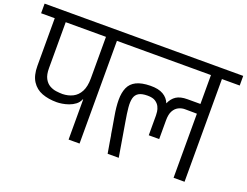

<svg xmlns="http://www.w3.org/2000/svg" viewBox="-161 -1094 1734 1349"><g transform="rotate(20 706.5 -420.0)"><path d="M449 0V-300Q448 -300 447.5 -300Q447 -300 446 -300Q436 -275 415 -259Q394 -243 368.5 -234Q343 -225 319.5 -221.5Q296 -218 280 -218Q218 -218 170 -236Q122 -254 94 -297Q66 -340 66 -412V-768H-36V-840H663V-768H531V0ZM148 -425Q148 -376 163 -348Q178 -320 201.5 -306.5Q225 -293 251 -289.5Q277 -286 299 -286Q341 -287 375 -304Q409 -321 429 -358.5Q449 -396 449 -457V-768H148Z M968 -221Q968 -256 968 -289.5Q968 -323 968 -369Q968 -379 966 -397Q964 -415 954.5 -434Q945 -453 924.5 -466.5Q904 -480 866 -480Q822 -480 799.5 -466Q777 -452 770 -424.5Q763 -397 767 -355Q771 -313 781 -256L824 0H741Q731 -56 726.5 -84.5Q722 -113 720.5 -122Q719 -131 719 -131Q719 -131 718.5 -131.5Q718 -132 716.5 -141.5Q715 -151 710.5 -179Q706 -207 696 -264Q684 -331 684 -384Q684 -437 700.5 -474.5Q717 -512 756 -531.5Q795 -551 860 -552Q921 -553 957 -532Q993 -511 1007 -474Q1024 -513 1054 -532.5Q1084 -552 1137 -552H1234Q1234 -559 1234 -581.5Q1234 -604 1234 -633Q1234 -662 1234 -691Q1234 -720 1234 -741.5Q1234 -763 1234 -768Q1162 -768 1080 -768Q998 -768 912.5 -768Q827 -768 745 -768Q663 -768 591 -768Q591 -781 591 -789Q591 -797 591 -808Q591 -819 591 -840Q695 -840 803 -840Q911 -840 1020 -840Q1129 -840 1236.5 -840Q1344 -840 1449 -840V-768H1316V0H1234V-479Q1234 -479 1210.5 -479.5Q1187 -480 1144 -480Q1119 -480 1096.5 -468.5Q1074 -457 1060 -431.5Q1046 -406 1046 -361Q1046 -358 1046 -341Q1046 -324 1046 -301Q1046 -278 1046 -256.5Q1046 -235 1046 -221Z"/></g></svg>

Font: Matangi Medium
Style: Regular
Weight: 500
Designer: Prashant Pant
Foundry: The Graphic Ant
Version: Version 3.002